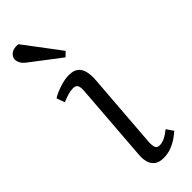

<svg xmlns="http://www.w3.org/2000/svg" viewBox="-261 -783 815 815"><g transform="rotate(-45 146.5 -375.5)"><path d="M126 -425Q128 -447 122.5 -457.5Q117 -468 101 -468Q87 -468 71 -463.5Q55 -459 34 -450L21 -487Q40 -499 71 -509.5Q102 -520 129 -520Q156 -520 171 -507.5Q186 -495 191 -472.5Q196 -450 193 -417L167 -80Q166 -57 170.5 -46.5Q175 -36 190 -36Q204 -36 220 -43.5Q236 -51 256 -67L277 -36Q266 -26 248.5 -14Q231 -2 209.5 6Q188 14 164 14Q136 14 121 1.5Q106 -11 101.5 -30.5Q97 -50 99 -71ZM191 -602 171 -583 40 -683Q24 -695 18 -706.5Q12 -718 12 -729Q13 -745 27.5 -756Q42 -767 69 -764Z"/></g></svg>

Font: Literata 18pt Light
Style: Italic
Weight: 300
Italic angle: -2°
Designer: Latin by Veronika Burian and Jose Scaglione. Greek by Irene Vlachou. Cyrillic by Vera Evstafieva
Foundry: TypeTogether
Version: Version 3.103;gftools[0.9.29]